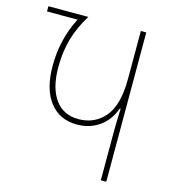

<svg xmlns="http://www.w3.org/2000/svg" viewBox="-107 -801 788 887"><g transform="rotate(15 287.0 -357.0)"><path d="M457 -233Q457 -280 460 -343H456Q435 -284 389 -252Q343 -220 283 -220Q200 -220 152.5 -281Q105 -342 105 -454Q105 -580 161 -689H15V-714H206Q168 -653 150 -591Q132 -529 132 -454Q132 -355 171.5 -300.5Q211 -246 283 -246Q361 -246 409 -303Q457 -360 457 -485V-714H483V0H457Z"/></g></svg>

Font: Noto Sans Georgian Thin Narrow
Style: Regular
Weight: 250
Width: 4
Designer: Monotype Design team
Foundry: Monotype Imaging Inc.
Version: Version 1.000